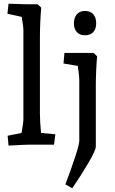

<svg xmlns="http://www.w3.org/2000/svg" viewBox="-20 -779 617 1034"><path d="M21 -48 96 -63Q106 -117 106 -140V-612Q106 -638 97 -688L20 -705L26 -759L121 -756H183L202 -738Q199 -706 197 -660.5Q195 -615 195 -582V-170Q195 -123 201 -63L278 -56L271 0H138Q119 0 26 5ZM407 -21V-117V-350Q407 -368 399 -424L322 -437L327 -494H484L503 -476Q500 -444 498 -398.5Q496 -353 496 -320V10Q496 30 456.5 97.5Q417 165 369 235L332 214Q361 138 384 68.5Q407 -1 407 -21ZM378 -653Q378 -683 393.5 -701.5Q409 -720 438 -720Q466 -720 482 -702.5Q498 -685 498 -653Q498 -624 482.5 -606.5Q467 -589 438 -589Q409 -589 393.5 -606.5Q378 -624 378 -653Z"/></svg>

Font: Andada Pro Medium
Style: Regular
Weight: 500
Designer: Carolina Giovagnoli
Foundry: Huerta Tipografica
Version: Version 3.005; ttfautohint (v1.8.4)